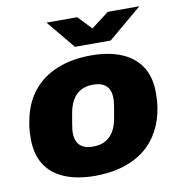

<svg xmlns="http://www.w3.org/2000/svg" viewBox="-82 -800 831 888"><g transform="rotate(-10 333.5 -356.5)"><path d="M294 12Q213 12 153.5 -12Q94 -36 62 -85Q30 -134 30 -208Q30 -229 31.5 -249Q33 -269 37 -287Q52 -372 97 -428Q142 -484 212 -512Q282 -540 371 -540Q453 -540 512.5 -515.5Q572 -491 604.5 -442Q637 -393 637 -318Q637 -248 619 -193.5Q601 -139 568 -98Q538 -61 496 -36.5Q454 -12 403.5 0Q353 12 294 12ZM308 -123Q343 -123 367 -136.5Q391 -150 405.5 -175Q420 -200 426 -235Q432 -270 435 -287.5Q438 -305 438.5 -313.5Q439 -322 439 -327Q439 -352 430.5 -369Q422 -386 404 -395.5Q386 -405 357 -405Q322 -405 298 -391.5Q274 -378 259.5 -352.5Q245 -327 239 -292Q233 -258 230 -240Q227 -222 226.5 -214Q226 -206 226 -201Q226 -177 234.5 -159.5Q243 -142 261 -132.5Q279 -123 308 -123ZM631 -725 473 -592H305L195 -725H339L424 -636H366L483 -725Z"/></g></svg>

Font: Archivo SemiBold Black
Style: Italic
Weight: 900
Italic angle: -10°
Version: Version 2.001